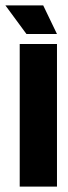

<svg xmlns="http://www.w3.org/2000/svg" viewBox="-22 -691 253 711"><path d="M51 0V-528H189V0ZM76 -565 -2 -671H138L189 -565Z"/></svg>

Font: Bricolage Grotesque 96pt Condensed Bricolage Grotesque 48pt Condensed Regular
Style: Bold
Weight: 700
Width: 3
Designer: Mathieu Triay
Foundry: Atelier Triay
Version: Version 1.001; ttfautohint (v1.8.4.7-5d5b);gftools[0.9.33.de